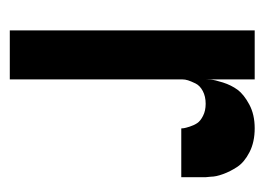

<svg xmlns="http://www.w3.org/2000/svg" viewBox="-94 -446 540 392"><g transform="rotate(90 176.0 -250.0)"><path d="M42 -500H142.1V-399.9Q142.1 -403.8 142.6 -410.9Q143.1 -418 148.4 -435.1Q153.8 -452.1 163.3 -465.1Q172.9 -478 193.4 -489Q213.9 -500 241.9 -500Q270 -500 290.5 -489.5Q311 -479 320.6 -464.6Q330.1 -450.2 335.4 -435.5Q340.8 -420.9 340.8 -410.2L341.8 -399.9V-350.1H242.2Q242.2 -352.1 241.7 -355.5Q241.2 -358.9 238.5 -367.4Q235.8 -376 231.4 -382.6Q227.1 -389.2 216.6 -394.5Q206.1 -399.9 191.9 -399.9Q176.8 -399.9 165.8 -394Q154.8 -388.2 150.4 -379.2Q146 -370.1 144 -364Q142.1 -357.9 142.1 -352.1V0H42Z"/></g></svg>

Font: OSP-DIN
Style: DIN
Weight: 500
Width: 3
Version: Version 001.000